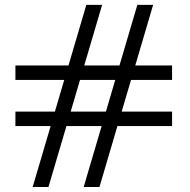

<svg xmlns="http://www.w3.org/2000/svg" viewBox="-20 -752 762 772"><path d="M379.9 0H316.4L388.7 -245.1H247.1L174.8 0H111.3L183.6 -245.1H42V-303.2H200.7L238.3 -430.7H42V-488.8H255.4L327.1 -732.4H390.6L318.8 -488.8H460.4L532.2 -732.4H595.7L523.9 -488.8H671.9V-430.7H506.8L469.2 -303.2H671.9V-245.1H452.1ZM405.8 -303.2 443.4 -430.7H301.8L264.2 -303.2Z"/></svg>

Font: Cadman
Style: Regular
Weight: 400
Designer: Paul James MIller
Foundry: High-Logic / Made with FontCreator
Version: Version 2.114;March 28, 2021;FontCreator 13.0.0.2683 64-bit